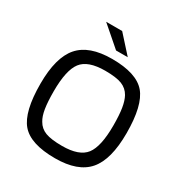

<svg xmlns="http://www.w3.org/2000/svg" viewBox="-186 -936 1021 1080"><g transform="rotate(30 324.5 -396.5)"><path d="M604 -315Q604 -144 538.5 -68Q473 8 325 8Q166 8 105.5 -62.5Q45 -133 45 -315Q45 -485 111 -561Q177 -637 325 -637Q484 -637 544 -566.5Q604 -496 604 -315ZM161 -134Q180 -100 217 -86Q254 -72 325 -72Q436 -72 477 -125.5Q518 -179 518 -315Q518 -383 511 -426.5Q504 -470 489 -497Q470 -531 433.5 -545.5Q397 -560 325 -560Q213 -560 172 -506Q131 -452 131 -315Q131 -247 138 -203.5Q145 -160 161 -134ZM320 -689 191 -801H295L396 -689Z"/></g></svg>

Font: Blinker
Style: Regular
Weight: 400
Designer: Juergen Huber
Foundry: supertype
Version: Version 1.017;hotconv 1.0.117;makeotfexe 2.5.65602